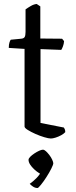

<svg xmlns="http://www.w3.org/2000/svg" viewBox="-20 -694 379 962"><path d="M235 0Q224 0 202 -6.5Q180 -13 157.5 -23Q135 -33 119 -43Q103 -53 103 -60V-449L24 -454Q24 -471 27.5 -481.5Q31 -492 34 -495L86 -500Q99 -501 103.5 -508.5Q108 -516 108 -534V-647Q119 -655 134.5 -664Q150 -673 164 -674L182 -662V-501L291 -500L301 -488Q300 -474 295.5 -462Q291 -450 287 -444L183 -448V-78L300 -55Q302 -52 304.5 -46.5Q307 -41 307 -32Q300 -24 286.5 -16.5Q273 -9 258.5 -4.5Q244 0 235 0ZM168 248Q156 248 145.5 241Q135 234 129 227Q145 216 162.5 198.5Q180 181 188 162L200 182Q190 182 177 174Q164 166 151.5 154.5Q139 143 131 130.5Q123 118 123 107Q123 100 131.5 91.5Q140 83 152 75Q164 67 176 61.5Q188 56 195 56Q202 56 210.5 64Q219 72 227.5 83Q236 94 241.5 106Q247 118 247 124Q247 131 237 151Q227 171 212.5 193.5Q198 216 185 232Q172 248 168 248Z"/></svg>

Font: Texturina 12pt Light
Style: Regular
Weight: 300
Designer: Guillermo Torres Carreño
Foundry: Omnibus-Type
Version: Version 1.002